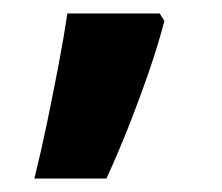

<svg xmlns="http://www.w3.org/2000/svg" viewBox="-20 -202 330 285"><path d="M217 -182 224 -171Q215 -136 201 -95.5Q187 -55 171 -14.5Q155 26 138 63H31Q41 23 50 -20.5Q59 -64 67 -106Q75 -148 80 -182Z"/></svg>

Font: Noto Sans Malayalam UI
Style: Regular
Weight: 400
Designer: Jelle Bosma - Monotype Design Team
Foundry: Monotype Imaging Inc.
Version: Version 2.104